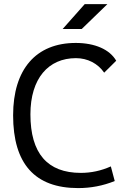

<svg xmlns="http://www.w3.org/2000/svg" viewBox="-20 -914 626 943"><path d="M363.8 9.8C425.8 9.8 485.8 -1.5 543.5 -24.9L524.4 -96.7C476.1 -75.2 427.7 -64.9 377 -64.9C212.9 -64.9 129.4 -160.6 129.4 -352.5C129.4 -528.8 217.8 -628.4 353 -628.4C409.7 -628.4 460.4 -602.5 491.7 -557.1L550.8 -615.7C518.6 -671.4 445.8 -703.1 352.1 -703.1C156.2 -703.1 44.4 -573.2 44.4 -347.7C44.4 -109.4 151.4 9.8 363.8 9.8ZM287.6 -771.5H381.3L507.3 -893.6H396Z"/></svg>

Font: Cascadia Mono PL SemiLight
Style: Regular
Weight: 350
Monospace: yes
Designer: Aaron Bell
Foundry: Saja Typeworks
Version: Version 2404.023